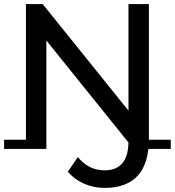

<svg xmlns="http://www.w3.org/2000/svg" viewBox="-22 -720 856 940"><path d="M490 200Q437 200 390 179.5Q343 159 310 121L359 49Q383 79 416 96.5Q449 114 490 114Q607 114 607 -29V-700H707V-42Q707 81 652 140.5Q597 200 490 200ZM632 9V-36H814V9ZM105 0V-700H187L650 -125L625 0L162 -575H205V0ZM-2 9V-36H205V9Z"/></svg>

Font: Montserrat Underline Thin Medium
Style: Regular
Weight: 500
Version: Version 9.000